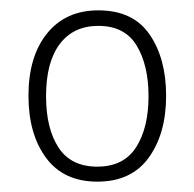

<svg xmlns="http://www.w3.org/2000/svg" viewBox="-20 -744 374 371"><path d="M301 -559Q301 -486 267.5 -439.5Q234 -393 168 -393Q103 -393 69 -439Q35 -485 35 -559Q35 -635 71 -679.5Q107 -724 170 -724Q237 -724 269 -677.5Q301 -631 301 -559ZM69 -558Q69 -496 93 -459Q117 -422 168 -422Q219 -422 243 -459.5Q267 -497 267 -558Q267 -618 244 -656Q221 -694 170 -694Q122 -694 95.5 -659Q69 -624 69 -558Z"/></svg>

Font: Noto Sans Kannada SemiCondensed ExtraLight
Style: Regular
Weight: 200
Width: 4
Designer: Jelle Bosma - Monotype Design Team
Foundry: Monotype Imaging Inc.
Version: Version 2.005; ttfautohint (v1.8.4.7-5d5b)